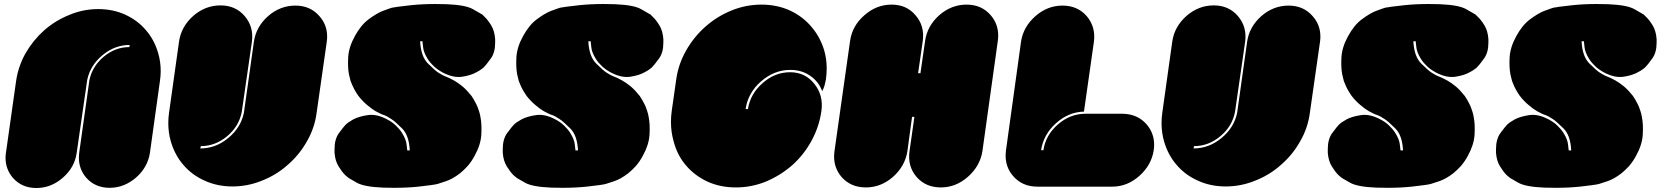

<svg xmlns="http://www.w3.org/2000/svg" viewBox="-20 -943 8351 962"><path d="M60.5 -536.1Q71.3 -611.3 108.4 -676.8Q146.5 -742.2 201.2 -791Q256.8 -839.8 327.1 -868.2Q396.5 -897.5 471.7 -897.5Q546.9 -897.5 608.4 -869.1Q669.9 -840.8 711.9 -791Q753.9 -742.2 772.5 -676.8Q785.2 -633.8 785.2 -586.9Q785.2 -562.5 781.2 -536.1Q764.6 -417 731.4 -178.7Q720.7 -105.5 662.1 -53.7Q602.5 -2 529.3 -2Q456.1 -2 411.1 -53.7Q367.2 -105.5 377 -178.7Q393.6 -299.8 427.7 -540Q441.4 -609.4 499 -658.2Q556.6 -707 627.9 -707Q627.9 -710.9 629.9 -717.8Q555.7 -717.8 494.1 -667Q432.6 -616.2 417 -543Q399.4 -420.9 364.3 -177.7Q354.5 -104.5 294.9 -52.7Q236.3 -1 162.1 -1Q88.9 -1 43.9 -52.7Q7.8 -95.7 7.8 -152.3Q7.8 -165 9.8 -177.7Q26.4 -296.9 60.5 -536.1Z M1566.4 -377.9Q1556.6 -301.8 1517.6 -234.4Q1479.5 -167 1421.9 -117.2Q1365.2 -66.4 1293 -38.1Q1221.7 -8.8 1144.5 -8.8Q1068.4 -8.8 1004.9 -38.1Q941.4 -66.4 898.4 -117.2Q855.5 -167 835.9 -234.4Q823.2 -278.3 823.2 -326.2Q823.2 -352.5 827.1 -378.9Q843.8 -497.1 877 -734.4Q887.7 -809.6 948.2 -863.3Q1008.8 -916 1085 -916Q1160.2 -916 1206.1 -862.3Q1252 -808.6 1242.2 -734.4Q1225.6 -617.2 1191.4 -382.8Q1177.7 -310.5 1118.2 -260.7Q1058.6 -210.9 986.3 -210.9Q985.4 -207 983.4 -199.2Q1060.5 -199.2 1123 -251Q1186.5 -302.7 1202.1 -377.9Q1218.8 -496.1 1252 -733.4Q1262.7 -808.6 1323.2 -862.3Q1383.8 -915 1460 -915Q1535.2 -915 1581.1 -861.3Q1619.1 -818.4 1619.1 -759.8Q1619.1 -747.1 1617.2 -733.4Q1600.6 -614.3 1566.4 -377.9Z M2373 -406.2Q2375 -400.4 2379.9 -386.7Q2384.8 -373 2387.7 -354.5Q2394.5 -319.3 2391.6 -268.6Q2388.7 -217.8 2358.4 -163.1Q2342.8 -133.8 2323.2 -111.3Q2303.7 -89.8 2284.2 -74.2Q2247.1 -45.9 2214.8 -35.2Q2183.6 -24.4 2172.9 -21.5Q2156.2 -16.6 2076.2 -7.8Q2020.5 -2 1957 -2Q1928.7 -2 1899.4 -2.9Q1802.7 -6.8 1766.6 -28.3Q1730.5 -49.8 1727.5 -50.8Q1726.6 -50.8 1721.7 -55.7Q1715.8 -59.6 1708 -67.4Q1693.4 -82 1675.8 -110.4Q1659.2 -137.7 1656.2 -177.7Q1656.2 -187.5 1656.2 -196.3Q1656.2 -245.1 1677.7 -275.4Q1703.1 -309.6 1711.9 -318.4Q1714.8 -321.3 1724.6 -329.1Q1734.4 -335.9 1750 -344.7Q1777.3 -359.4 1822.3 -366.2Q1866.2 -373 1918 -345.7Q1945.3 -332 1963.9 -313.5Q1982.4 -295.9 1994.1 -277.3Q2015.6 -243.2 2017.6 -215.8Q2020.5 -189.5 2020.5 -189.5Q2025.4 -189.5 2033.2 -189.5Q2029.3 -266.6 1993.2 -300.8Q1958 -335.9 1940.4 -346.7Q1917 -362.3 1905.3 -366.2Q1892.6 -369.1 1862.3 -385.7Q1841.8 -397.5 1819.3 -417Q1796.9 -435.5 1775.4 -462.9Q1762.7 -481.4 1754.9 -496.1Q1747.1 -510.7 1744.1 -518.6Q1741.2 -525.4 1736.3 -538.1Q1732.4 -551.8 1728.5 -570.3Q1721.7 -605.5 1724.6 -656.2Q1727.5 -707 1757.8 -761.7Q1788.1 -817.4 1826.2 -845.7Q1865.2 -875 1896.5 -887.7Q1913.1 -894.5 1925.8 -898.4Q1937.5 -902.3 1943.4 -904.3Q1960 -908.2 2040 -917Q2095.7 -922.9 2160.2 -922.9Q2187.5 -922.9 2217.8 -921.9Q2314.5 -918 2350.6 -896.5Q2386.7 -876 2389.6 -874Q2390.6 -874 2396.5 -870.1Q2401.4 -865.2 2409.2 -857.4Q2424.8 -842.8 2441.4 -815.4Q2458 -788.1 2460.9 -747.1Q2460.9 -737.3 2460.9 -729.5Q2460.9 -679.7 2439.5 -650.4Q2414.1 -615.2 2405.3 -607.4Q2402.3 -603.5 2392.6 -596.7Q2382.8 -588.9 2367.2 -581.1Q2339.8 -565.4 2295.9 -558.6Q2252 -551.8 2199.2 -579.1Q2171.9 -593.8 2153.3 -611.3Q2134.8 -628.9 2123 -647.5Q2101.6 -681.6 2099.6 -709Q2096.7 -736.3 2096.7 -736.3Q2092.8 -736.3 2085 -736.3Q2088.9 -659.2 2125 -624Q2160.2 -588.9 2177.7 -578.1Q2201.2 -563.5 2212.9 -559.6Q2225.6 -555.7 2255.9 -539.1Q2276.4 -527.3 2298.8 -508.8Q2321.3 -489.3 2342.8 -461.9Q2354.5 -444.3 2362.3 -428.7Q2370.1 -414.1 2373 -406.2Z M3215.8 -406.2Q3217.8 -400.4 3222.7 -386.7Q3227.5 -373 3230.5 -354.5Q3237.3 -319.3 3234.4 -268.6Q3231.4 -217.8 3201.2 -163.1Q3185.5 -133.8 3166 -111.3Q3146.5 -89.8 3127 -74.2Q3089.8 -45.9 3057.6 -35.2Q3026.4 -24.4 3015.6 -21.5Q2999 -16.6 2918.9 -7.8Q2863.3 -2 2799.8 -2Q2771.5 -2 2742.2 -2.9Q2645.5 -6.8 2609.4 -28.3Q2573.2 -49.8 2570.3 -50.8Q2569.3 -50.8 2564.5 -55.7Q2558.6 -59.6 2550.8 -67.4Q2536.1 -82 2518.6 -110.4Q2502 -137.7 2499 -177.7Q2499 -187.5 2499 -196.3Q2499 -245.1 2520.5 -275.4Q2545.9 -309.6 2554.7 -318.4Q2557.6 -321.3 2567.4 -329.1Q2577.1 -335.9 2592.8 -344.7Q2620.1 -359.4 2665 -366.2Q2709 -373 2760.7 -345.7Q2788.1 -332 2806.6 -313.5Q2825.2 -295.9 2836.9 -277.3Q2858.4 -243.2 2860.4 -215.8Q2863.3 -189.5 2863.3 -189.5Q2868.2 -189.5 2876 -189.5Q2872.1 -266.6 2835.9 -300.8Q2800.8 -335.9 2783.2 -346.7Q2759.8 -362.3 2748 -366.2Q2735.4 -369.1 2705.1 -385.7Q2684.6 -397.5 2662.1 -417Q2639.6 -435.5 2618.2 -462.9Q2605.5 -481.4 2597.7 -496.1Q2589.8 -510.7 2586.9 -518.6Q2584 -525.4 2579.1 -538.1Q2575.2 -551.8 2571.3 -570.3Q2564.5 -605.5 2567.4 -656.2Q2570.3 -707 2600.6 -761.7Q2630.9 -817.4 2668.9 -845.7Q2708 -875 2739.3 -887.7Q2755.9 -894.5 2768.6 -898.4Q2780.3 -902.3 2786.1 -904.3Q2802.7 -908.2 2882.8 -917Q2938.5 -922.9 3002.9 -922.9Q3030.3 -922.9 3060.5 -921.9Q3157.2 -918 3193.4 -896.5Q3229.5 -876 3232.4 -874Q3233.4 -874 3239.3 -870.1Q3244.1 -865.2 3252 -857.4Q3267.6 -842.8 3284.2 -815.4Q3300.8 -788.1 3303.7 -747.1Q3303.7 -737.3 3303.7 -729.5Q3303.7 -679.7 3282.2 -650.4Q3256.8 -615.2 3248 -607.4Q3245.1 -603.5 3235.4 -596.7Q3225.6 -588.9 3210 -581.1Q3182.6 -565.4 3138.7 -558.6Q3094.7 -551.8 3042 -579.1Q3014.6 -593.8 2996.1 -611.3Q2977.5 -628.9 2965.8 -647.5Q2944.3 -681.6 2942.4 -709Q2939.5 -736.3 2939.5 -736.3Q2935.5 -736.3 2927.7 -736.3Q2931.6 -659.2 2967.8 -624Q3002.9 -588.9 3020.5 -578.1Q3043.9 -563.5 3055.7 -559.6Q3068.4 -555.7 3098.6 -539.1Q3119.1 -527.3 3141.6 -508.8Q3164.1 -489.3 3185.5 -461.9Q3197.3 -444.3 3205.1 -428.7Q3212.9 -414.1 3215.8 -406.2Z M3948.2 -114.3Q3889.6 -63.5 3817.4 -33.2Q3745.1 -3.9 3667 -3.9Q3588.9 -3.9 3524.4 -33.2Q3460 -63.5 3417 -114.3Q3373 -165 3354.5 -237.3Q3341.8 -283.2 3341.8 -332Q3341.8 -359.4 3345.7 -387.7Q3353.5 -440.4 3368.2 -544.9Q3378.9 -622.1 3418 -690.4Q3457 -758.8 3514.6 -809.6Q3573.2 -861.3 3645.5 -890.6Q3717.8 -919.9 3794.9 -919.9Q3873 -919.9 3937.5 -890.6Q4001 -861.3 4044.9 -809.6Q4088.9 -758.8 4109.4 -691.4Q4122.1 -647.5 4122.1 -600.6Q4122.1 -573.2 4118.2 -544.9Q4115.2 -529.3 4111.3 -514.6Q4106.4 -499 4099.6 -486.3Q4082 -534.2 4039.1 -563.5Q3997.1 -592.8 3939.5 -592.8Q3859.4 -592.8 3793 -535.2Q3727.5 -477.5 3715.8 -396.5Q3719.7 -396.5 3727.5 -396.5Q3739.3 -472.7 3800.8 -526.4Q3862.3 -581.1 3938.5 -581.1Q4014.6 -581.1 4060.5 -522.5Q4106.4 -464.8 4095.7 -387.7Q4085 -309.6 4045.9 -237.3Q4005.9 -165 3948.2 -114.3Z M4902.3 -185.5Q4890.6 -111.3 4830.1 -57.6Q4769.5 -3.9 4694.3 -3.9Q4618.2 -3.9 4572.3 -56.6Q4526.4 -110.4 4537.1 -185.5Q4544.9 -243.2 4561.5 -357.4Q4557.6 -357.4 4549.8 -357.4Q4542 -299.8 4526.4 -185.5Q4514.6 -110.4 4454.1 -56.6Q4393.6 -3.9 4318.4 -3.9Q4242.2 -3.9 4196.3 -56.6Q4159.2 -100.6 4159.2 -158.2Q4159.2 -171.9 4161.1 -185.5Q4187.5 -370.1 4239.3 -738.3Q4250 -813.5 4310.5 -866.2Q4371.1 -919.9 4447.3 -919.9Q4522.5 -919.9 4567.4 -866.2Q4613.3 -813.5 4603.5 -738.3Q4595.7 -683.6 4580.1 -576.2Q4584 -576.2 4591.8 -576.2Q4599.6 -629.9 4615.2 -738.3Q4626 -813.5 4686.5 -867.2Q4747.1 -919.9 4823.2 -919.9Q4898.4 -919.9 4944.3 -866.2Q4981.4 -823.2 4981.4 -764.6Q4981.4 -752 4979.5 -738.3Q4953.1 -553.7 4902.3 -185.5Z M5760.7 -190.4Q5749 -115.2 5688.5 -61.5Q5627.9 -7.8 5552.7 -7.8Q5427.7 -7.8 5177.7 -7.8Q5101.6 -7.8 5055.7 -61.5Q5018.6 -104.5 5018.6 -163.1Q5018.6 -175.8 5020.5 -190.4Q5045.9 -371.1 5095.7 -733.4Q5106.4 -807.6 5167 -861.3Q5227.5 -915 5303.7 -915Q5378.9 -915 5424.8 -862.3Q5470.7 -808.6 5460.9 -733.4Q5444.3 -616.2 5411.1 -383.8Q5333 -381.8 5270.5 -325.2Q5208 -268.6 5196.3 -190.4Q5200.2 -190.4 5208 -190.4Q5218.8 -265.6 5280.3 -319.3Q5340.8 -372.1 5416 -373Q5479.5 -373 5604.5 -373Q5679.7 -372.1 5725.6 -319.3Q5762.7 -275.4 5762.7 -217.8Q5762.7 -204.1 5760.7 -190.4Z M6543 -377.9Q6533.2 -301.8 6494.1 -234.4Q6456.1 -167 6398.4 -117.2Q6341.8 -66.4 6269.5 -38.1Q6198.2 -8.8 6121.1 -8.8Q6044.9 -8.8 5981.4 -38.1Q5918 -66.4 5875 -117.2Q5832 -167 5812.5 -234.4Q5799.8 -278.3 5799.8 -326.2Q5799.8 -352.5 5803.7 -378.9Q5820.3 -497.1 5853.5 -734.4Q5864.3 -809.6 5924.8 -863.3Q5985.4 -916 6061.5 -916Q6136.7 -916 6182.6 -862.3Q6228.5 -808.6 6218.8 -734.4Q6202.1 -617.2 6168 -382.8Q6154.3 -310.5 6094.7 -260.7Q6035.2 -210.9 5962.9 -210.9Q5961.9 -207 5960 -199.2Q6037.1 -199.2 6099.6 -251Q6163.1 -302.7 6178.7 -377.9Q6195.3 -496.1 6228.5 -733.4Q6239.3 -808.6 6299.8 -862.3Q6360.4 -915 6436.5 -915Q6511.7 -915 6557.6 -861.3Q6595.7 -818.4 6595.7 -759.8Q6595.7 -747.1 6593.8 -733.4Q6577.1 -614.3 6543 -377.9Z M7349.6 -406.2Q7351.6 -400.4 7356.4 -386.7Q7361.3 -373 7364.3 -354.5Q7371.1 -319.3 7368.2 -268.6Q7365.2 -217.8 7335 -163.1Q7319.3 -133.8 7299.8 -111.3Q7280.3 -89.8 7260.7 -74.2Q7223.6 -45.9 7191.4 -35.2Q7160.2 -24.4 7149.4 -21.5Q7132.8 -16.6 7052.7 -7.8Q6997.1 -2 6933.6 -2Q6905.3 -2 6876 -2.9Q6779.3 -6.8 6743.2 -28.3Q6707 -49.8 6704.1 -50.8Q6703.1 -50.8 6698.2 -55.7Q6692.4 -59.6 6684.6 -67.4Q6669.9 -82 6652.3 -110.4Q6635.7 -137.7 6632.8 -177.7Q6632.8 -187.5 6632.8 -196.3Q6632.8 -245.1 6654.3 -275.4Q6679.7 -309.6 6688.5 -318.4Q6691.4 -321.3 6701.2 -329.1Q6710.9 -335.9 6726.6 -344.7Q6753.9 -359.4 6798.8 -366.2Q6842.8 -373 6894.5 -345.7Q6921.9 -332 6940.4 -313.5Q6959 -295.9 6970.7 -277.3Q6992.2 -243.2 6994.1 -215.8Q6997.1 -189.5 6997.1 -189.5Q7002 -189.5 7009.8 -189.5Q7005.9 -266.6 6969.7 -300.8Q6934.6 -335.9 6917 -346.7Q6893.6 -362.3 6881.8 -366.2Q6869.1 -369.1 6838.9 -385.7Q6818.4 -397.5 6795.9 -417Q6773.4 -435.5 6752 -462.9Q6739.3 -481.4 6731.4 -496.1Q6723.6 -510.7 6720.7 -518.6Q6717.8 -525.4 6712.9 -538.1Q6709 -551.8 6705.1 -570.3Q6698.2 -605.5 6701.2 -656.2Q6704.1 -707 6734.4 -761.7Q6764.6 -817.4 6802.7 -845.7Q6841.8 -875 6873 -887.7Q6889.6 -894.5 6902.3 -898.4Q6914.1 -902.3 6919.9 -904.3Q6936.5 -908.2 7016.6 -917Q7072.3 -922.9 7136.7 -922.9Q7164.1 -922.9 7194.3 -921.9Q7291 -918 7327.1 -896.5Q7363.3 -876 7366.2 -874Q7367.2 -874 7373 -870.1Q7377.9 -865.2 7385.7 -857.4Q7401.4 -842.8 7418 -815.4Q7434.6 -788.1 7437.5 -747.1Q7437.5 -737.3 7437.5 -729.5Q7437.5 -679.7 7416 -650.4Q7390.6 -615.2 7381.8 -607.4Q7378.9 -603.5 7369.1 -596.7Q7359.4 -588.9 7343.8 -581.1Q7316.4 -565.4 7272.5 -558.6Q7228.5 -551.8 7175.8 -579.1Q7148.4 -593.8 7129.9 -611.3Q7111.3 -628.9 7099.6 -647.5Q7078.1 -681.6 7076.2 -709Q7073.2 -736.3 7073.2 -736.3Q7069.3 -736.3 7061.5 -736.3Q7065.4 -659.2 7101.6 -624Q7136.7 -588.9 7154.3 -578.1Q7177.7 -563.5 7189.5 -559.6Q7202.1 -555.7 7232.4 -539.1Q7252.9 -527.3 7275.4 -508.8Q7297.9 -489.3 7319.3 -461.9Q7331.1 -444.3 7338.9 -428.7Q7346.7 -414.1 7349.6 -406.2Z M8192.4 -406.2Q8194.3 -400.4 8199.2 -386.7Q8204.1 -373 8207 -354.5Q8213.9 -319.3 8210.9 -268.6Q8208 -217.8 8177.7 -163.1Q8162.1 -133.8 8142.6 -111.3Q8123 -89.8 8103.5 -74.2Q8066.4 -45.9 8034.2 -35.2Q8002.9 -24.4 7992.2 -21.5Q7975.6 -16.6 7895.5 -7.8Q7839.8 -2 7776.4 -2Q7748 -2 7718.8 -2.9Q7622.1 -6.8 7585.9 -28.3Q7549.8 -49.8 7546.9 -50.8Q7545.9 -50.8 7541 -55.7Q7535.2 -59.6 7527.3 -67.4Q7512.7 -82 7495.1 -110.4Q7478.5 -137.7 7475.6 -177.7Q7475.6 -187.5 7475.6 -196.3Q7475.6 -245.1 7497.1 -275.4Q7522.5 -309.6 7531.2 -318.4Q7534.2 -321.3 7543.9 -329.1Q7553.7 -335.9 7569.3 -344.7Q7596.7 -359.4 7641.6 -366.2Q7685.5 -373 7737.3 -345.7Q7764.6 -332 7783.2 -313.5Q7801.8 -295.9 7813.5 -277.3Q7835 -243.2 7836.9 -215.8Q7839.8 -189.5 7839.8 -189.5Q7844.7 -189.5 7852.5 -189.5Q7848.6 -266.6 7812.5 -300.8Q7777.3 -335.9 7759.8 -346.7Q7736.3 -362.3 7724.6 -366.2Q7711.9 -369.1 7681.6 -385.7Q7661.1 -397.5 7638.7 -417Q7616.2 -435.5 7594.7 -462.9Q7582 -481.4 7574.2 -496.1Q7566.4 -510.7 7563.5 -518.6Q7560.5 -525.4 7555.7 -538.1Q7551.8 -551.8 7547.9 -570.3Q7541 -605.5 7543.9 -656.2Q7546.9 -707 7577.1 -761.7Q7607.4 -817.4 7645.5 -845.7Q7684.6 -875 7715.8 -887.7Q7732.4 -894.5 7745.1 -898.4Q7756.8 -902.3 7762.7 -904.3Q7779.3 -908.2 7859.4 -917Q7915 -922.9 7979.5 -922.9Q8006.8 -922.9 8037.1 -921.9Q8133.8 -918 8169.9 -896.5Q8206.1 -876 8209 -874Q8210 -874 8215.8 -870.1Q8220.7 -865.2 8228.5 -857.4Q8244.1 -842.8 8260.7 -815.4Q8277.3 -788.1 8280.3 -747.1Q8280.3 -737.3 8280.3 -729.5Q8280.3 -679.7 8258.8 -650.4Q8233.4 -615.2 8224.6 -607.4Q8221.7 -603.5 8211.9 -596.7Q8202.1 -588.9 8186.5 -581.1Q8159.2 -565.4 8115.2 -558.6Q8071.3 -551.8 8018.6 -579.1Q7991.2 -593.8 7972.7 -611.3Q7954.1 -628.9 7942.4 -647.5Q7920.9 -681.6 7918.9 -709Q7916 -736.3 7916 -736.3Q7912.1 -736.3 7904.3 -736.3Q7908.2 -659.2 7944.3 -624Q7979.5 -588.9 7997.1 -578.1Q8020.5 -563.5 8032.2 -559.6Q8044.9 -555.7 8075.2 -539.1Q8095.7 -527.3 8118.2 -508.8Q8140.6 -489.3 8162.1 -461.9Q8173.8 -444.3 8181.6 -428.7Q8189.5 -414.1 8192.4 -406.2Z"/></svg>

Font: Superfatty Italic
Style: Italic
Weight: 400
Version: Version 1.0